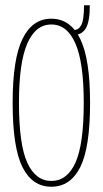

<svg xmlns="http://www.w3.org/2000/svg" viewBox="-20 -698 390 729"><path d="M175 11Q103 11 65.5 -63Q28 -137 28 -308Q28 -474 65.5 -550.5Q103 -627 175 -627Q247 -627 284.5 -550.5Q322 -474 322 -308Q322 -137 284.5 -63Q247 11 175 11ZM175 -11Q235 -11 266.5 -80.5Q298 -150 298 -308Q298 -460 266.5 -532.5Q235 -605 175 -605Q115 -605 83.5 -532.5Q52 -460 52 -308Q52 -150 83.5 -80.5Q115 -11 175 -11ZM259 -565 260 -584Q279 -584 289 -603.5Q299 -623 299 -678H321Q321 -615 305.5 -590Q290 -565 259 -565Z"/></svg>

Font: Inconsolata ExtraCondensed ExtraLight
Style: Regular
Weight: 200
Width: 2
Monospace: yes
Designer: Raph Levien, Cyreal, Brenton Simpson
Foundry: Raph Levien, Cyreal, Google
Version: Version 3.001; ttfautohint (v1.8.2.53-6de2)